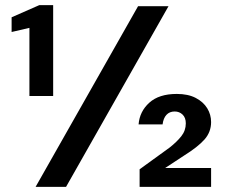

<svg xmlns="http://www.w3.org/2000/svg" viewBox="-20 -724 876 744"><path d="M94 -352V-616L25 -600V-657L132 -704H186V-352ZM118 0 515 -700H633L236 0ZM521 0V-68L637 -152Q665 -174 682.5 -196Q700 -218 700 -246Q700 -268 687.5 -280Q675 -292 657 -292Q637 -292 625 -279Q613 -266 610 -242H517Q521 -292 558.5 -326Q596 -360 665 -360Q709 -360 738.5 -344.5Q768 -329 783 -304.5Q798 -280 798 -251Q798 -212 772 -183Q746 -154 693 -121L620 -73H798V0Z"/></svg>

Font: DM Sans 10pt SemiBold
Style: Regular
Weight: 600
Version: Version 4.004;gftools[0.9.30]